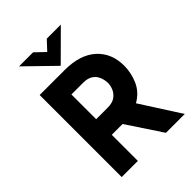

<svg xmlns="http://www.w3.org/2000/svg" viewBox="-266 -1088 1218 1218"><g transform="rotate(-45 343.0 -478.5)"><path d="M318 -736Q457 -736 531.5 -668.5Q606 -601 606 -488Q606 -425 579.5 -364Q553 -303 490 -267L661 0H492L337 -234H240V0H95V-736ZM343 -374Q387 -374 411.5 -392.5Q436 -411 446 -436.5Q456 -462 456 -483Q456 -495 452.5 -513.5Q449 -532 438 -551Q427 -570 404.5 -583Q382 -596 344 -596H240V-374ZM257 -957 322 -895 380 -957H506L321 -773H320L131 -957Z"/></g></svg>

Font: Reem Kufi
Style: Bold
Weight: 700
Designer: Khaled Hosny
Version: Version 1.001